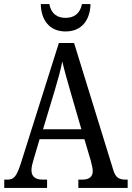

<svg xmlns="http://www.w3.org/2000/svg" viewBox="-20 -926 649 946"><path d="M303 -771C386 -771 424 -831 426 -906H384C374 -858 344 -838 303 -838C262 -838 232 -858 223 -906H181C182 -831 221 -771 303 -771ZM1 0H212V-41H190C152 -41 135 -58 135 -88C135 -103 141 -126 146 -142L175 -240H396L427 -135C432 -116 437 -95 437 -83C437 -56 420 -41 386 -41H366V0H609V-41H600C565 -41 549 -52 538 -89L345 -714H270L82 -119C61 -55 48 -41 16 -41H1ZM192 -289 251 -485C267 -538 279 -583 287 -623C296 -583 310 -535 327 -475L381 -289Z"/></svg>

Font: Noto Serif Sinhala Condensed
Style: Regular
Weight: 400
Width: 3
Designer: Jelle Bosma - Monotype Design Team
Foundry: Monotype Imaging Inc.
Version: Version 2.007